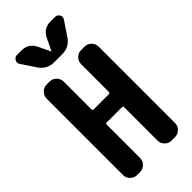

<svg xmlns="http://www.w3.org/2000/svg" viewBox="-298 -1033 1096 1096"><g transform="rotate(-45 250.0 -485.0)"><path d="M403.3 -730.5Q426.8 -730.5 443.4 -713.4Q460 -696.3 460 -672.9V-56.6Q460 -33.2 442.9 -16.6Q425.8 0 403.3 0H375Q351.6 0 335 -17.1Q318.4 -34.2 318.4 -56.6V-326.2Q318.4 -335 308.6 -335H185.5Q177.7 -335 177.7 -326.2V-56.6Q177.7 -33.2 160.6 -16.6Q143.6 0 121.1 0H96.7Q73.2 0 56.6 -17.1Q40 -34.2 40 -56.6V-672.9Q40 -696.3 57.1 -713.4Q74.2 -730.5 96.7 -730.5H121.1Q144.5 -730.5 161.1 -713.4Q177.7 -696.3 177.7 -672.9V-449.2Q177.7 -440.4 185.5 -440.4H308.6Q317.4 -440.4 318.4 -449.2V-672.9Q318.4 -696.3 335 -713.4Q351.6 -730.5 375 -730.5ZM403.3 -969.7Q420.9 -969.7 430.2 -954.1Q439.5 -938.5 428.7 -922.9L371.1 -836.9Q338.9 -790 283.2 -790H216.8Q161.1 -790 128.9 -836.9L71.3 -922.9Q61.5 -937.5 70.3 -953.6Q79.1 -969.7 96.7 -969.7H132.8Q188.5 -969.7 213.9 -918.9L249 -845.7Q249 -844.7 250 -844.7Q251 -844.7 251 -845.7L286.1 -918.9Q311.5 -969.7 367.2 -969.7Z"/></g></svg>

Font: Rounded Mgen+ 1mn bold
Style: Bold
Weight: 700
Designer: [Source Han Sans]
Ryoko NISHIZUKA  (kana & ideographs); Paul D. Hunt (Latin, Greek & Cyrillic); Wenlong ZHANG  (bopomofo
Version: Version 1.059.20150602